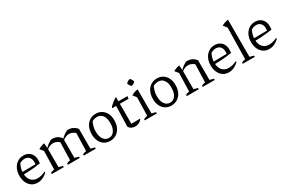

<svg xmlns="http://www.w3.org/2000/svg" viewBox="109 -1927 4615 3121"><g transform="rotate(-30 2416.0 -366.5)"><path d="M247 8Q186 8 140 -22.5Q94 -53 68 -108Q42 -163 42 -235Q42 -310 69.5 -368Q97 -426 146 -459.5Q195 -493 260 -493Q313 -493 352.5 -470.5Q392 -448 414 -407.5Q436 -367 436 -314L433 -249Q376 -240 324 -234Q272 -228 215 -225Q158 -222 87 -221L88 -268L363 -271L365 -315Q365 -370 334 -403.5Q303 -437 251 -437Q229 -437 205 -430Q181 -423 159 -410Q138 -373 127 -331Q116 -289 116 -247Q116 -155 160.5 -105Q205 -55 281 -55Q348 -55 430 -93L435 -78Q394 -36 345.5 -14Q297 8 247 8Z M513 0V-23Q527 -30 543 -36Q559 -42 583 -46L592 -388L540 -453Q594 -485 655 -495L663 -396V-44L738 -24V0ZM813 0V-23Q826 -30 842.5 -36Q859 -42 882 -46L892 -379L967 -407L963 -393V-44L1038 -24V0ZM892 -379Q839 -425 779 -425Q718 -425 657 -376L655 -396Q684 -428 715.5 -451.5Q747 -475 782 -492Q788 -492 794 -492.5Q800 -493 805 -493Q853 -493 893.5 -472.5Q934 -452 967 -407ZM1113 0V-23Q1126 -30 1142.5 -36Q1159 -42 1182 -46L1192 -379L1263 -414V-44L1338 -24V0ZM1192 -379Q1140 -425 1079 -425Q1018 -425 957 -376L955 -396Q984 -428 1015.5 -451.5Q1047 -475 1082 -492Q1088 -492 1094 -492.5Q1100 -493 1105 -493Q1151 -493 1190.5 -474Q1230 -455 1263 -414Z M1607 9Q1544 9 1497 -21.5Q1450 -52 1424 -106.5Q1398 -161 1398 -234Q1398 -311 1425.5 -369.5Q1453 -428 1503 -460.5Q1553 -493 1618 -493Q1682 -493 1730 -462.5Q1778 -432 1804.5 -377Q1831 -322 1831 -250Q1831 -172 1803 -114Q1775 -56 1724.5 -23.5Q1674 9 1607 9ZM1613 -43Q1655 -43 1686 -67Q1717 -91 1734.5 -136.5Q1752 -182 1752 -245Q1752 -306 1735 -349Q1718 -392 1686 -415Q1654 -438 1611 -438Q1584 -438 1552.5 -428Q1521 -418 1484 -398L1527 -430Q1502 -385 1489 -338.5Q1476 -292 1476 -240Q1476 -178 1493.5 -134Q1511 -90 1542 -66.5Q1573 -43 1613 -43Z M2042 -565V-483H2211L2206 -436H2042V-61L2210 -63Q2196 -40 2175 -23.5Q2154 -7 2129 1Q2104 9 2078 9Q2040 9 2007.5 -7.5Q1975 -24 1961 -57L1973 -436H1901V-453Q1931 -485 1965.5 -513.5Q2000 -542 2042 -565Z M2259 0V-23Q2274 -30 2291.5 -36Q2309 -42 2329 -46L2338 -388L2286 -453Q2314 -470 2344.5 -480.5Q2375 -491 2409 -495V-44L2484 -24V0ZM2384 -705Q2399 -691 2410.5 -671.5Q2422 -652 2424 -632Q2412 -617 2392 -605.5Q2372 -594 2353 -592Q2337 -605 2325.5 -624.5Q2314 -644 2310 -664Q2324 -680 2343.5 -691Q2363 -702 2384 -705Z M2755 9Q2692 9 2645 -21.5Q2598 -52 2572 -106.5Q2546 -161 2546 -234Q2546 -311 2573.5 -369.5Q2601 -428 2651 -460.5Q2701 -493 2766 -493Q2830 -493 2878 -462.5Q2926 -432 2952.5 -377Q2979 -322 2979 -250Q2979 -172 2951 -114Q2923 -56 2872.5 -23.5Q2822 9 2755 9ZM2761 -43Q2803 -43 2834 -67Q2865 -91 2882.5 -136.5Q2900 -182 2900 -245Q2900 -306 2883 -349Q2866 -392 2834 -415Q2802 -438 2759 -438Q2732 -438 2700.5 -428Q2669 -418 2632 -398L2675 -430Q2650 -385 2637 -338.5Q2624 -292 2624 -240Q2624 -178 2641.5 -134Q2659 -90 2690 -66.5Q2721 -43 2761 -43Z M3047 0V-23Q3061 -30 3077 -36Q3093 -42 3117 -46L3126 -388L3074 -453Q3128 -485 3189 -495L3197 -396V-44L3272 -24V0ZM3347 0V-23Q3360 -30 3376.5 -36Q3393 -42 3416 -46L3426 -379L3497 -414V-44L3572 -24V0ZM3191 -376 3189 -396Q3218 -428 3249.5 -451.5Q3281 -475 3316 -492Q3322 -492 3328 -492.5Q3334 -493 3339 -493Q3385 -493 3424.5 -474Q3464 -455 3497 -414L3426 -379Q3373 -425 3313 -425Q3252 -425 3191 -376Z M3836 8Q3775 8 3729 -22.5Q3683 -53 3657 -108Q3631 -163 3631 -235Q3631 -310 3658.5 -368Q3686 -426 3735 -459.5Q3784 -493 3849 -493Q3902 -493 3941.5 -470.5Q3981 -448 4003 -407.5Q4025 -367 4025 -314L4022 -249Q3965 -240 3913 -234Q3861 -228 3804 -225Q3747 -222 3676 -221L3677 -268L3952 -271L3954 -315Q3954 -370 3923 -403.5Q3892 -437 3840 -437Q3818 -437 3794 -430Q3770 -423 3748 -410Q3727 -373 3716 -331Q3705 -289 3705 -247Q3705 -155 3749.5 -105Q3794 -55 3870 -55Q3937 -55 4019 -93L4024 -78Q3983 -36 3934.5 -14Q3886 8 3836 8Z M4098 0V-23Q4112 -30 4128 -36Q4144 -42 4168 -46L4179 -632L4125 -700Q4153 -716 4183.5 -727Q4214 -738 4248 -742V-44L4323 -24V0Z M4594 8Q4533 8 4487 -22.5Q4441 -53 4415 -108Q4389 -163 4389 -235Q4389 -310 4416.5 -368Q4444 -426 4493 -459.5Q4542 -493 4607 -493Q4660 -493 4699.5 -470.5Q4739 -448 4761 -407.5Q4783 -367 4783 -314L4780 -249Q4723 -240 4671 -234Q4619 -228 4562 -225Q4505 -222 4434 -221L4435 -268L4710 -271L4712 -315Q4712 -370 4681 -403.5Q4650 -437 4598 -437Q4576 -437 4552 -430Q4528 -423 4506 -410Q4485 -373 4474 -331Q4463 -289 4463 -247Q4463 -155 4507.5 -105Q4552 -55 4628 -55Q4695 -55 4777 -93L4782 -78Q4741 -36 4692.5 -14Q4644 8 4594 8Z"/></g></svg>

Font: Piazzolla 24pt
Style: Regular
Weight: 400
Designer: Juan Pablo del Peral
Foundry: Huerta Tipografica
Version: Version 2.005